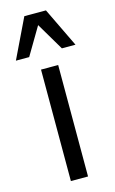

<svg xmlns="http://www.w3.org/2000/svg" viewBox="-159 -844 532 892"><g transform="rotate(-15 107.5 -398.0)"><path d="M-36.1 -606.4 55.2 -795.9H159.2L250.5 -606.4H185.1L106.4 -739.3L27.8 -606.4ZM148.4 -536.1V0H65.9V-536.1Z"/></g></svg>

Font: Oxygen-Regular
Style: Regular
Weight: 400
Designer: Vernon Adams
Foundry: Vernon Adams
Version: Version Release 0.2.3 webfont; ttfautohint (v0.93.3-1d66) -l